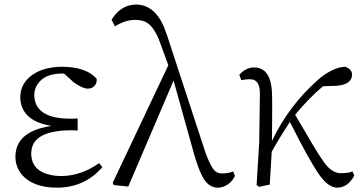

<svg xmlns="http://www.w3.org/2000/svg" viewBox="-20 -823 1621 856"><path d="M421.9 -95.7 436.5 -78.1Q358.4 12.7 235.4 13.7Q122.1 13.7 73.2 -49.8Q48.8 -83 48.8 -124Q48.8 -217.8 159.2 -251Q182.6 -257.8 209 -261.7Q94.7 -280.3 74.2 -358.4Q70.3 -373 70.3 -387.7Q70.3 -460.9 141.6 -500Q190.4 -525.4 258.8 -525.4Q365.2 -524.4 411.1 -471.7Q413.1 -442.4 387.7 -430.7Q378.9 -427.7 371.1 -427.7Q346.7 -428.7 308.6 -456.1L265.6 -495.1H256.8Q175.8 -495.1 145.5 -444.3Q132.8 -423.8 132.8 -399.4Q134.8 -294.9 291 -293.9Q317.4 -293.9 326.2 -294.9V-241.2Q315.4 -242.2 301.8 -242.2Q128.9 -242.2 120.1 -150.4Q119.1 -145.5 119.1 -140.6Q119.1 -60.5 207 -43Q228.5 -38.1 253.9 -38.1Q341.8 -39.1 421.9 -95.7Z M1019.5 -58.6 1027.3 -39.1Q1010.7 -2 971.7 10.7Q960.9 13.7 951.2 13.7Q909.2 13.7 882.8 -35.2Q863.3 -72.3 844.7 -137.7L753.9 -463.9L551.8 8.8L487.3 2L482.4 -7.8L730.5 -532.2L694.3 -630.9Q666 -710.9 624 -727.5Q605.5 -734.4 580.1 -734.4Q536.1 -733.4 492.2 -705.1L477.5 -735.4Q518.6 -801.8 585.9 -802.7Q668 -802.7 710.9 -703.1Q717.8 -685.5 724.6 -666L890.6 -159.2Q919.9 -70.3 945.3 -55.7Q956.1 -49.8 970.7 -49.8Q998 -49.8 1019.5 -58.6Z M1551.8 -58.6 1559.6 -40Q1531.2 12.7 1483.4 13.7Q1445.3 13.7 1405.3 -41Q1362.3 -100.6 1272.5 -279.3Q1224.6 -207 1191.4 -146.5Q1190.4 -121.1 1182.6 0L1134.8 9.8L1124 2L1135.7 -189.5L1138.7 -405.3Q1138.7 -460 1108.4 -467.8Q1100.6 -469.7 1091.8 -469.7Q1078.1 -469.7 1055.7 -465.8L1046.9 -489.3Q1075.2 -521.5 1111.3 -522.5Q1174.8 -522.5 1188.5 -446.3Q1193.4 -419.9 1193.4 -383.8Q1193.4 -372.1 1193.4 -317.4Q1192.4 -225.6 1192.4 -194.3Q1267.6 -352.5 1397.5 -466.8Q1402.3 -471.7 1406.2 -474.6Q1465.8 -522.5 1517.6 -525.4Q1548.8 -516.6 1549.8 -489.3Q1547.9 -445.3 1478.5 -440.4L1419.9 -438.5Q1356.4 -384.8 1295.9 -311.5Q1312.5 -283.2 1341.8 -233.4Q1414.1 -107.4 1440.4 -80.1Q1468.8 -50.8 1499 -50.8Q1533.2 -50.8 1551.8 -58.6Z"/></svg>

Font: GenYoMin JP Light
Style: Regular
Weight: 300
Version: Version 1.001;PS 1;hotconv 16.6.51;makeotf.lib2.5.65220 DEVE